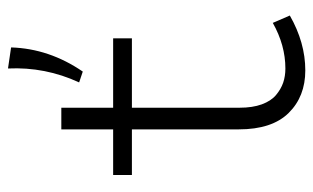

<svg xmlns="http://www.w3.org/2000/svg" viewBox="-173 -604 791 485"><g transform="rotate(-90 222.5 -361.5)"><path d="M284.2 -547.9 256.8 -557.1Q296.4 -642.6 292 -736.8L345.2 -729Q342.3 -632.8 284.2 -547.9ZM407.2 -67.9 425.8 -24.9Q357.4 14.2 287.1 14.2Q221.2 14.2 179.7 -27.8Q138.2 -69.8 138.2 -153.8V-423.8H22.9V-471.2H138.2V-602.1H192.9V-471.2H368.2V-423.8H192.9V-151.9Q192.9 -119.1 201.4 -95.7Q210 -72.3 224.9 -59.8Q239.7 -47.4 256.1 -41.7Q272.5 -36.1 292 -36.1Q350.6 -36.1 407.2 -67.9Z"/></g></svg>

Font: BioRhyme Light
Style: Regular
Weight: 300
Designer: Aoife Mooney
Foundry: Aoife Mooney Type
Version: Version 1.500;PS 001.500;hotconv 1.0.88;makeotf.lib2.5.64775